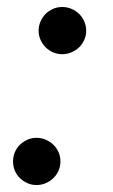

<svg xmlns="http://www.w3.org/2000/svg" viewBox="-20 -514 320 546"><path d="M151.9 -55.2Q151.9 -41 146.5 -28.8Q141.1 -16.6 131.8 -7.6Q122.6 1.5 110.1 6.8Q97.7 12.2 84 12.2Q69.8 12.2 57.9 6.8Q45.9 1.5 36.6 -7.6Q27.3 -16.6 22.2 -28.8Q17.1 -41 17.1 -55.2Q17.1 -68.8 22.2 -81.1Q27.3 -93.3 36.6 -102.3Q45.9 -111.3 57.9 -116.7Q69.8 -122.1 84 -122.1Q97.7 -122.1 110.1 -116.7Q122.6 -111.3 131.8 -102.3Q141.1 -93.3 146.5 -81.1Q151.9 -68.8 151.9 -55.2ZM225.1 -426.8Q225.1 -413.1 219.7 -400.9Q214.4 -388.7 205.1 -379.6Q195.8 -370.6 183.3 -365.2Q170.9 -359.9 157.2 -359.9Q143.1 -359.9 130.9 -365.2Q118.7 -370.6 109.6 -379.6Q100.6 -388.7 95.2 -400.9Q89.8 -413.1 89.8 -426.8Q89.8 -440.4 95.2 -452.9Q100.6 -465.3 109.6 -474.4Q118.7 -483.4 130.9 -488.8Q143.1 -494.1 157.2 -494.1Q170.9 -494.1 183.3 -488.8Q195.8 -483.4 205.1 -474.4Q214.4 -465.3 219.7 -452.9Q225.1 -440.4 225.1 -426.8Z"/></svg>

Font: Charis SIL APac
Style: Italic
Weight: 400
Italic angle: -11°
Foundry: SIL International
Version: Version 5.000